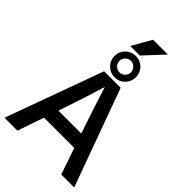

<svg xmlns="http://www.w3.org/2000/svg" viewBox="-318 -1213 1323 1323"><g transform="rotate(45 343.5 -552.0)"><path d="M196 -193 130 0H4L263 -712H424L683 0H557L491 -193ZM436 -353Q376 -531 344 -636H342Q289 -463 251 -353L232 -297H455ZM447 -837Q447 -794 417 -763.5Q387 -733 343 -733Q300 -733 269.5 -763.5Q239 -794 239 -837Q239 -881 269.5 -911Q300 -941 343 -941Q387 -941 417 -911Q447 -881 447 -837ZM343 -893Q320 -893 303.5 -876.5Q287 -860 287 -837Q287 -814 303.5 -797.5Q320 -781 343 -781Q366 -781 382.5 -797.5Q399 -814 399 -837Q399 -860 382.5 -876.5Q366 -893 343 -893ZM267 -962 348 -1104H492L360 -962Z"/></g></svg>

Font: CST
Style: Medium
Weight: 500
Version: Version 1.00